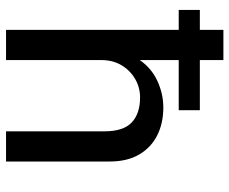

<svg xmlns="http://www.w3.org/2000/svg" viewBox="-82 -678 760 636"><g transform="rotate(90 298.0 -360.0)"><path d="M79 0V-720H179V-443Q206 -482 248.5 -501.5Q291 -521 336 -521Q388 -521 428 -501Q468 -481 491.5 -441.5Q515 -402 515 -343V0H415V-326Q415 -389 385.5 -416.5Q356 -444 303 -444Q269 -444 240.5 -427Q212 -410 195.5 -381.5Q179 -353 179 -316V0ZM13 -572V-642H345V-572Z"/></g></svg>

Font: Chivo Medium
Style: Regular
Weight: 400
Version: Version 2.002